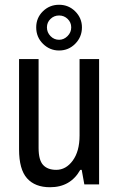

<svg xmlns="http://www.w3.org/2000/svg" viewBox="-20 -774 496 806"><path d="M324 -659Q324 -619 296 -590.5Q268 -562 228 -562Q189 -562 160.5 -590Q132 -618 132 -659Q132 -699 160 -726.5Q188 -754 228 -754Q268 -754 296 -726Q324 -698 324 -659ZM177 -659Q177 -638 192 -622.5Q207 -607 228 -607Q248 -607 263.5 -622.5Q279 -638 279 -659Q279 -680 264 -694.5Q249 -709 228 -709Q207 -709 192 -694.5Q177 -680 177 -659ZM334 0 323 -61H317Q276 12 190 12Q127 12 93.5 -25.5Q60 -63 60 -147V-526H142V-153Q142 -102 161 -81.5Q180 -61 216 -61Q257 -61 285.5 -100Q314 -139 314 -205V-526H396V0Z"/></svg>

Font: Archivo Narrow
Style: Regular
Weight: 400
Designer: Hector Gatti
Foundry: Omnibus-Type
Version: Version 1.003